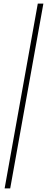

<svg xmlns="http://www.w3.org/2000/svg" viewBox="-20 -941 280 1074"><path d="M191.4 -920.9H222.7L37.1 112.8H5.9Z"/></svg>

Font: Scarab Serif
Style: Condensed-Light
Weight: 300
Designer: John Roberts
Foundry: Scarab
Version: 1.0